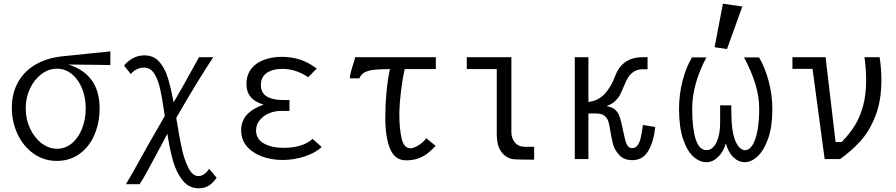

<svg xmlns="http://www.w3.org/2000/svg" viewBox="-20 -859 4840 1037"><path d="M44 -277Q44 -355 76.8 -414Q109.5 -473 169 -508.5Q228.5 -544 308.5 -554Q325.5 -556.5 488.5 -572.5L576 -581.5V-507.5Q542.5 -508.5 509.2 -508.8Q476 -509 443 -509.5Q411.5 -509.5 349.5 -510.5Q518 -457.5 518 -274.5Q518 -196.5 490.2 -131.5Q462.5 -66.5 410 -28.2Q357.5 10 287 10Q216.5 10 161 -29.5Q105.5 -69 74.8 -134.8Q44 -200.5 44 -277ZM443 -273.5Q443 -332 423.2 -381Q403.5 -430 368 -459Q332.5 -488 288 -488Q243.5 -488 204.8 -459.5Q166 -431 142.5 -382Q119 -333 119 -274Q119 -215 142.5 -164.8Q166 -114.5 205 -85Q244 -55.5 288.5 -55.5Q333 -55.5 368.5 -85.2Q404 -115 423.5 -165Q443 -215 443 -273.5Z M884 -136.5Q865.5 -102.5 853.5 -79Q805.5 11.5 776 65.2Q746.5 119 733.5 136H660Q705.5 59.5 725.5 21.5Q767 -54.5 870 -232.5Q856.5 -327.5 844.5 -380.2Q832.5 -433 811.8 -463.5Q791 -494 757 -494Q738 -494 719 -485Q700 -476 686.5 -459L650 -505Q669.5 -529 697.8 -544.5Q726 -560 760 -560Q808.5 -560 838.8 -527Q869 -494 885.8 -441Q902.5 -388 917.5 -306.5Q947 -354 1055 -550H1132Q1054.5 -435 932 -222.5L934 -210Q948.5 -118.5 961.8 -57.8Q975 3 997.5 47.5Q1020 92 1052 92Q1068.5 92 1083.8 80.8Q1099 69.5 1109.5 53L1150 101Q1130 130 1107 144Q1084 158 1054 158Q1001 158 967.2 116.5Q933.5 75 915.2 12Q897 -51 884 -136.5Z M1344 -40.5Q1282.5 -84 1282.5 -155Q1282.5 -205 1313.2 -239Q1344 -273 1403.5 -294Q1357 -307.5 1334 -335.2Q1311 -363 1311 -406.5Q1311 -438.5 1323.8 -465.8Q1336.5 -493 1362.5 -512.5Q1389 -532 1425 -542Q1461 -552 1502.5 -552Q1553.5 -552 1599.5 -537.5Q1642.5 -524 1691 -489L1644.5 -442Q1578 -487 1504 -487Q1452 -487 1420.5 -464.8Q1389 -442.5 1389 -400Q1389 -358 1420 -338.5Q1451 -319 1504 -319H1543.5V-260H1498Q1464 -260 1433 -247Q1402 -234 1382.5 -209.8Q1363 -185.5 1363 -154.5Q1363 -108 1405 -84.2Q1447 -60.5 1514.5 -60.5Q1562 -60.5 1601.8 -72.5Q1641.5 -84.5 1668.5 -109L1717.5 -65Q1686 -34.5 1627.5 -14.8Q1569 5 1506.5 5Q1460.5 5 1418 -6.5Q1375.5 -18 1344 -40.5Z M1889 -517Q1892.5 -527.5 1895 -536.8Q1897.5 -546 1898 -550H2334V-486H2166Q2153.5 -431 2145.8 -366.2Q2138 -301.5 2137 -256V-236.5Q2137 -164.5 2149.2 -111.2Q2161.5 -58 2197 -58Q2209 -58 2226.5 -66.5Q2244 -75 2259.5 -88Q2275 -101 2282 -113L2333 -71Q2309.5 -47 2290 -31.2Q2270.5 -15.5 2241.2 -4.2Q2212 7 2173 7Q2114 7 2087.5 -53.5Q2061 -114 2061 -227Q2061 -290 2067.2 -359.2Q2073.5 -428.5 2086 -486Q2032 -485.5 2001 -482.2Q1970 -479 1950 -468.5Q1930 -458 1921 -436H1869Q1871 -462.5 1889 -517Z M2663 -135V-486H2501V-550H2742V-145Q2742 -112.5 2761.2 -89.2Q2780.5 -66 2816 -66H2865V3.5Q2840 3.5 2799 2.8Q2758 2 2748 0.5Q2712 -6.5 2687.5 -39.2Q2663 -72 2663 -135Z M3276 -154.5Q3271 -185.5 3266 -202.5Q3261 -219.5 3245.8 -232.8Q3230.5 -246 3201 -246H3158V0H3084.5V-550H3158V-308Q3212.5 -315 3246.8 -352.8Q3281 -390.5 3303 -449.5Q3341 -550 3451 -550H3477.5V-485H3453Q3424.5 -485 3405 -473Q3385.5 -461 3373.5 -442Q3361.5 -423 3350.5 -395.5Q3337.5 -364 3329 -347.2Q3320.5 -330.5 3302.5 -313.2Q3284.5 -296 3255.5 -286Q3281.5 -281.5 3296.8 -270.8Q3312 -260 3320.8 -242.2Q3329.5 -224.5 3336.5 -194L3345.5 -153Q3353.5 -115 3358.5 -97.2Q3363.5 -79.5 3371.8 -69.2Q3380 -59 3394.5 -59Q3413.5 -59 3424.2 -74.8Q3435 -90.5 3440 -112.2Q3445 -134 3450.5 -170L3452.5 -184L3519 -173Q3511.5 -96.5 3482 -45.2Q3452.5 6 3395 6Q3349 6 3323.8 -22.5Q3298.5 -51 3290.8 -80.5Q3283 -110 3276 -154.5Z M3647.5 -270Q3647.5 -350 3666.8 -423.5Q3686 -497 3717.5 -549H3795.5Q3758 -479 3738.2 -408.8Q3718.5 -338.5 3718.5 -272Q3718.5 -167.5 3737.2 -107.8Q3756 -48 3796.5 -48Q3817 -48 3833.5 -65.8Q3850 -83.5 3859.8 -117.5Q3869.5 -151.5 3869.5 -198V-290H3929.5Q3929.5 -255 3931.5 -205Q3934 -154.5 3944.5 -119Q3955 -83.5 3970.8 -65.8Q3986.5 -48 4003.5 -48Q4028 -48 4045.2 -76.8Q4062.5 -105.5 4071.5 -156.2Q4080.5 -207 4080.5 -272Q4080.5 -337 4059.5 -405.8Q4038.5 -474.5 3998.5 -549H4079.5Q4111.5 -496 4131.5 -421.2Q4151.5 -346.5 4151.5 -270Q4151.5 -175.5 4128.8 -110.8Q4106 -46 4071.8 -14.5Q4037.5 17 4003.5 17Q3968.5 17 3940.8 -9.8Q3913 -36.5 3900.5 -85Q3887 -38.5 3858 -10.8Q3829 17 3796.5 17Q3758 17 3724 -14Q3690 -45 3668.8 -109.8Q3647.5 -174.5 3647.5 -270ZM3989.5 -824 3906.5 -594 3839.5 -604 3884.5 -839Z M4368.5 -487H4260V-550H4439L4493 -92H4526Q4567 -134 4595.2 -178.5Q4623.5 -223 4640.8 -284.2Q4658 -345.5 4658 -426.5Q4658 -487 4649 -550H4731Q4740.5 -485.5 4740.5 -427.5Q4740.5 -314.5 4708 -232.2Q4675.5 -150 4627.8 -97.5Q4580 -45 4518 0H4434Z"/></svg>

Font: JuliaMono Light
Style: Regular
Weight: 300
Monospace: yes
Designer: cormullion
Foundry: corm
Version: Version 0.054; ttfautohint (v1.8.4)